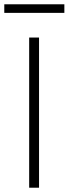

<svg xmlns="http://www.w3.org/2000/svg" viewBox="-24 -875 320 895"><path d="M112 -700H158V0H112ZM-4 -855H276V-815H-4Z"/></svg>

Font: PT Root UI Web Light
Style: Regular
Weight: 300
Designer: Vitaly Kuzmin
Foundry: ParaType Ltd.
Version: Version 1.000W